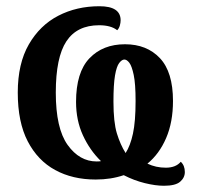

<svg xmlns="http://www.w3.org/2000/svg" viewBox="-20 -566 634 616"><path d="M506 30Q479 30 444.5 21.5Q410 13 377 -4Q336 10 287 10Q213 10 157 -20.5Q101 -51 69 -112.5Q37 -174 37 -269Q37 -362 72.5 -423.5Q108 -485 167 -515.5Q226 -546 299 -546Q367 -546 367 -501Q367 -493 364.5 -484Q362 -475 356 -469Q336 -485 298 -485Q227 -485 193 -433.5Q159 -382 159 -269Q159 -154 197 -101Q235 -48 290 -48Q299 -48 304 -49Q268 -84 246 -132Q224 -180 224 -239Q224 -334 267 -379Q310 -424 381 -424Q451 -424 493 -379.5Q535 -335 535 -242Q535 -174 513 -123Q491 -72 453 -41Q480 -28 512 -28Q544 -28 560 -47Q573 -35 573 -14Q573 4 558 17Q543 30 506 30ZM383 -75Q398 -98 406.5 -137Q415 -176 415 -242Q415 -297 409 -325.5Q403 -354 395 -364.5Q387 -375 379 -375Q371 -375 362.5 -364Q354 -353 349 -324Q344 -295 344 -240Q344 -174 355 -138Q366 -102 383 -75Z"/></svg>

Font: Noto Serif ExtraCondensed
Style: Bold
Weight: 700
Width: 2
Designer: Monotype Design Team
Foundry: Monotype Imaging Inc.
Version: Version 2.014; ttfautohint (v1.8.4.7-5d5b)